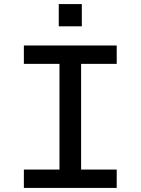

<svg xmlns="http://www.w3.org/2000/svg" viewBox="-20 -921 690 941"><path d="M271.5 0V-698H377.5V0ZM97 -698H552V-608H97ZM97 -90H552V0H97ZM268 -792V-901H381V-792Z"/></svg>

Font: Azeret Mono Thin
Style: Regular
Weight: 100
Designer: Martin Vácha
Foundry: Displaay
Version: Version 1.002